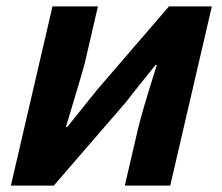

<svg xmlns="http://www.w3.org/2000/svg" viewBox="-20 -580 695 600"><path d="M144 -560H286L245 -383Q240 -362 186 -183H190L284 -300L508 -560H642L512 0H370L411 -176Q422 -225 470 -377H466Q396 -290 372 -259L148 0H14Z"/></svg>

Font: KaiGen Gothic CN Bold
Style: Bold
Weight: 700
Designer: Ryoko NISHIZUKA  (kana & ideographs); Paul D. Hunt (Latin, Greek & Cyrillic); Wenlong ZHANG  (bopomofo); Sandoll Communi
Foundry: Adobe Systems Incorporated
Version: Version 1.002.20150501